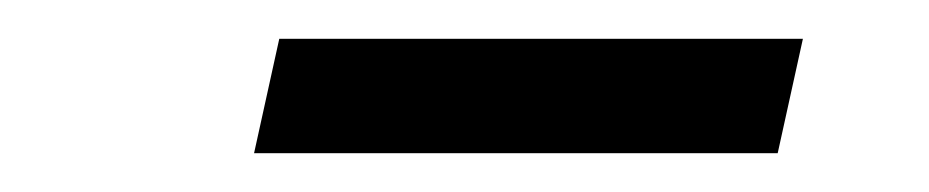

<svg xmlns="http://www.w3.org/2000/svg" viewBox="-20 -719 479 99"><path d="M394 -699 381 -640H111L124 -699Z"/></svg>

Font: Nacelle
Style: Italic
Weight: 400
Italic angle: -12°
Designer: Sora Sagano
Foundry: Sora Sagano
Version: Version 1.000;FEAKit 1.0